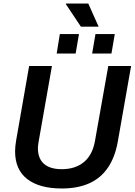

<svg xmlns="http://www.w3.org/2000/svg" viewBox="-20 -1062 767 1094"><path d="M332 12Q205 12 135.5 -41.5Q66 -95 66 -199Q66 -213 67.5 -229.5Q69 -246 72 -262L146 -686H276L201 -260Q200 -253 198 -240.5Q196 -228 196 -218Q196 -159 230.5 -128.5Q265 -98 332 -98Q409 -98 458 -138.5Q507 -179 521 -258L597 -686H727L651 -254Q635 -165 594 -105.5Q553 -46 487.5 -17Q422 12 332 12ZM303 -757 321 -868H430L411 -757ZM505 -757 524 -868H634L615 -757ZM441 -910 355 -1039 356 -1042H483L542 -910Z"/></svg>

Font: Archivo SemiBold SemiBold
Style: Italic
Weight: 600
Italic angle: -10°
Version: Version 2.001